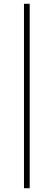

<svg xmlns="http://www.w3.org/2000/svg" viewBox="-20 -857 283 1009"><path d="M106 132H136V-837H106Z"/></svg>

Font: SSpoqa Han Sans Neo Thin
Style: Regular
Weight: 100
Designer: [Spoqa Han Sans Neo] Dong-huui Kim  Younghwa Kang  Yujin Lee  [Noto Sans] Ryoko NISHIZUKA  (kana & ideographs); Paul D. 
Foundry: Spoqa (http://www.spoqa-han-sans.com)
Version: Version 1.000